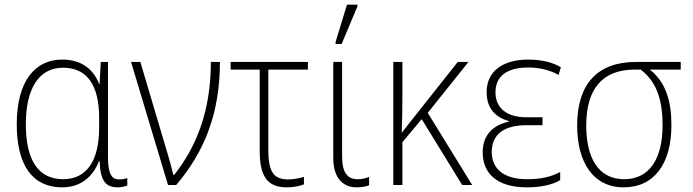

<svg xmlns="http://www.w3.org/2000/svg" viewBox="-20 -795 2977 825"><path d="M247 10C334 10 382 -43 405 -102H408C411 -21 432 10 486 10C502 10 518 6 527 2V-30C516 -26 503 -24 492 -24C460 -24 444 -47 444 -122V-529H413L408 -434H406C381 -500 327 -539 248 -539C129 -539 52 -445 52 -261C52 -84 120 10 247 10ZM251 -25C146 -25 91 -105 91 -261C91 -416 148 -504 251 -504C354 -504 406 -429 406 -289V-247C406 -103 352 -25 251 -25Z M702 0H737C858 -142 925 -307 925 -529H886C886 -320 825 -165 728 -43H725C719 -69 709 -105 703 -125L583 -529H543Z M1212 10C1242 10 1271 4 1286 -3V-35C1267 -29 1240 -24 1218 -24C1150 -24 1133 -65 1133 -153V-496H1303V-529H971V-496H1096V-147C1096 -44 1124 10 1212 10Z M1422 -606H1448L1516 -768V-775H1471L1422 -615ZM1513 10C1536 10 1553 6 1566 1V-35C1551 -28 1533 -25 1516 -25C1471 -25 1450 -57 1450 -121V-529H1412V-117C1412 -29 1454 10 1513 10Z M1993 -529H1947L1753 -284C1736 -263 1724 -247 1707 -225H1706C1708 -275 1709 -325 1709 -377V-529H1670V0H1709V-184L1792 -283L1966 0H2009L1818 -310Z M2244 10C2304 10 2354 -1 2387 -21V-56C2346 -34 2302 -25 2245 -25C2144 -25 2093 -70 2093 -142C2093 -223 2153 -257 2242 -257H2311V-291H2242C2155 -291 2109 -333 2109 -398C2109 -464 2153 -505 2251 -505C2301 -505 2347 -492 2380 -473L2390 -506C2357 -526 2310 -539 2249 -539C2149 -539 2071 -495 2071 -399C2071 -342 2097 -294 2166 -275V-272C2096 -257 2054 -213 2054 -140C2054 -52 2113 10 2244 10Z M2660 10C2792 10 2865 -93 2865 -257C2865 -356 2843 -441 2772 -496H2905V-529H2714C2546 -529 2460 -433 2460 -256C2460 -97 2529 10 2660 10ZM2662 -25C2550 -25 2499 -118 2499 -256C2499 -412 2568 -496 2707 -496H2733C2806 -441 2827 -355 2827 -258C2827 -114 2772 -25 2662 -25Z"/></svg>

Font: Noto Sans SemiCondensed ExtraLight
Style: Regular
Weight: 200
Width: 4
Designer: Monotype Design Team
Foundry: Monotype Imaging Inc.
Version: Version 2.013